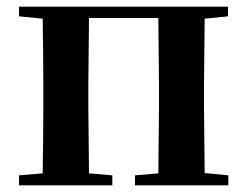

<svg xmlns="http://www.w3.org/2000/svg" viewBox="-20 -556 743 576"><path d="M37 -507 108 -500C109 -442 110 -357 110 -301V-235C110 -179 109 -94 108 -36L37 -30V0H317V-30L247 -36L245 -235V-301L247 -502H455L457 -301V-235L455 -36L385 -30V0H665V-30L594 -37L592 -235V-301L594 -500L664 -507V-536H37Z"/></svg>

Font: Noto Serif KR
Style: Bold
Weight: 700
Designer: Ryoko NISHIZUKA 西塚涼子 (kana & ideographs); Frank Grießhammer (Latin, Greek & Cyrillic); Wenlong ZHANG 张文龙 (bopomofo); San
Foundry: Adobe
Version: Version 2.001;hotconv 1.1.0;makeotfexe 2.6.0